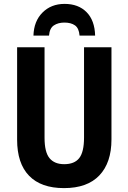

<svg xmlns="http://www.w3.org/2000/svg" viewBox="-20 -957 660 987"><path d="M553 -240Q553 -121 491 -55.5Q429 10 309 10Q191 10 129.5 -53.5Q68 -117 68 -239V-714H209V-249Q209 -175 234.5 -144Q260 -113 310 -113Q363 -113 387.5 -144.5Q412 -176 412 -250V-714H553ZM312 -937Q383 -937 425 -894.5Q467 -852 469 -774H389Q386 -812 365.5 -826.5Q345 -841 311 -841Q279 -841 257 -826.5Q235 -812 232 -774H152Q154 -848 198.5 -892.5Q243 -937 312 -937Z"/></svg>

Font: Noto Sans Condensed
Style: Bold
Weight: 700
Width: 3
Designer: Monotype Design Team
Foundry: Monotype Imaging Inc.
Version: Version 2.013; ttfautohint (v1.8.4.7-5d5b)